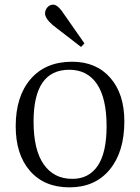

<svg xmlns="http://www.w3.org/2000/svg" viewBox="-20 -784 597 818"><path d="M325.2 -584 205.1 -676.8Q171.9 -705.6 171.9 -727.1Q171.9 -741.2 181.9 -752.7Q191.9 -764.2 207 -764.2Q222.7 -764.2 242.2 -738.8L339.8 -599.1ZM275.9 14.2Q168.9 14.2 107.9 -55.7Q46.9 -125.5 46.9 -246.1Q46.9 -373.5 110.6 -447.3Q174.3 -521 287.1 -521Q390.1 -521 450 -452.4Q509.8 -383.8 509.8 -267.1Q509.8 -136.7 447.3 -61.3Q384.8 14.2 275.9 14.2ZM288.1 -22Q358.9 -22 396.5 -77.9Q434.1 -133.8 434.1 -246.1Q434.1 -365.2 393.1 -426Q352.1 -486.8 274.9 -486.8Q123 -486.8 123 -266.1Q123 -145.5 166.3 -83.7Q209.5 -22 288.1 -22Z"/></svg>

Font: Literata Light
Style: Regular
Weight: 300
Designer: Latin by Veronika Burian and Jose Scaglione. Greek by Irene Vlachou. Cyrillic by Vera Evstafieva.
Foundry: TypeTogether
Version: Version 3.021